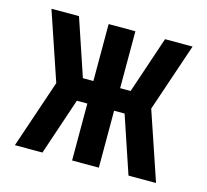

<svg xmlns="http://www.w3.org/2000/svg" viewBox="-82 -613 763 707"><g transform="rotate(15 300.0 -260.0)"><path d="M31 0 119 -260 31 -520H136L209 -303H249V-520H351V-303H391L464 -520H569L481 -260L569 0H464L391 -217H351V0H249V-217H209L136 0Z"/></g></svg>

Font: Iosevka Extended
Style: Bold
Weight: 700
Width: 7
Monospace: yes
Designer: Belleve Invis
Foundry: Belleve Invis
Version: Version 32.5.0; ttfautohint (v1.8.4)